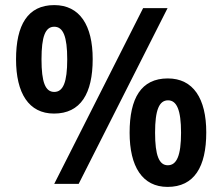

<svg xmlns="http://www.w3.org/2000/svg" viewBox="-20 -815 873 754"><path d="M192 -369C297 -369 344 -448 344 -583C344 -716 293 -795 193 -795C89 -795 43 -717 43 -582C43 -449 93 -369 192 -369ZM193 -93H289L638 -783H542ZM193 -454C158 -454 143 -492 143 -582C143 -672 158 -710 193 -710C228 -710 244 -672 244 -582C244 -492 228 -454 193 -454ZM638 -81C743 -81 790 -160 790 -295C790 -428 739 -507 639 -507C534 -507 489 -429 489 -294C489 -161 539 -81 638 -81ZM639 -166C605 -166 589 -204 589 -294C589 -383 605 -421 640 -421C674 -421 691 -383 691 -294C691 -204 674 -166 639 -166Z"/></svg>

Font: Noto Sans Kannada UI SemiCondensed SemiBold
Style: Regular
Weight: 600
Width: 4
Designer: Jelle Bosma - Monotype Design Team
Foundry: Monotype Imaging Inc.
Version: Version 2.006